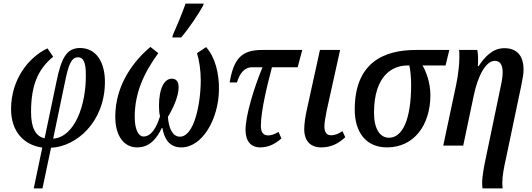

<svg xmlns="http://www.w3.org/2000/svg" viewBox="-20 -816 2983 1076"><path d="M169 240H218L266 12C407 6 568 -131 568 -358C568 -467 520 -547 428 -547C352 -547 323 -487 297 -361L230 -41C182 -51 154 -96 154 -188C154 -341 194 -429 278 -498L246 -545C140 -495 42 -371 42 -204C42 -79 114 -3 217 11ZM278 -39 344 -356C364 -455 380 -495 418 -495C444 -495 461 -471 461 -401C464 -225 397 -47 278 -39Z M946 -606H995C1037 -654 1095 -741 1118 -784L1122 -796H1020C1003 -746 967 -660 948 -618ZM748 10C818 10 857 -37 887 -99H890C900 -42 926 10 996 10C1116 10 1205 -152 1207 -312C1209 -402 1186 -496 1135 -552L1084 -518C1097 -477 1105 -421 1105 -366C1105 -237 1069 -50 988 -50C944 -50 925 -104 921 -161C948 -205 981 -275 981 -326C981 -362 965 -375 943 -375C902 -375 871 -324 871 -222C871 -199 873 -176 877 -165C856 -97 826 -51 784 -51C757 -51 735 -88 735 -161C735 -295 786 -407 867 -518L823 -553C733 -478 626 -344 626 -162C626 -54 675 10 748 10Z M1438 10C1484 10 1522 -9 1557 -40L1541 -77C1522 -65 1501 -57 1483 -57C1456 -57 1442 -74 1442 -111C1442 -194 1477 -336 1504 -439H1648L1674 -536H1449C1336 -536 1290 -490 1267 -354H1308C1322 -401 1347 -439 1393 -439H1451C1406 -330 1356 -172 1356 -88C1356 -24 1387 10 1438 10Z M1780 10C1839 10 1879 -14 1915 -47L1899 -81C1880 -68 1859 -58 1835 -58C1811 -58 1798 -74 1798 -108C1798 -129 1804 -160 1811 -197L1886 -536H1773L1698 -194C1691 -162 1685 -122 1685 -92C1685 -25 1721 10 1780 10Z M2149 10C2301 10 2392 -116 2392 -283C2392 -358 2365 -420 2348 -449H2477L2498 -536H2310C2131 -536 1968 -465 1968 -202C1968 -75 2031 10 2149 10ZM2160 -44C2109 -44 2076 -95 2076 -183C2076 -397 2183 -449 2263 -449H2274C2279 -428 2284 -387 2284 -340C2284 -145 2235 -44 2160 -44Z M2684 240H2797C2796 232 2795 222 2795 209C2795 170 2804 123 2816 70L2902 -340C2910 -379 2914 -403 2914 -426C2914 -505 2876 -546 2806 -546C2738 -546 2693 -492 2662 -445H2658C2660 -474 2660 -511 2655 -536H2553C2558 -478 2549 -399 2536 -339L2464 0H2576L2634 -276C2658 -395 2704 -475 2753 -475C2785 -475 2797 -449 2797 -410C2797 -390 2793 -363 2787 -336L2705 58C2693 114 2682 170 2682 212C2682 221 2683 232 2684 240Z"/></svg>

Font: Noto Serif Condensed Semi
Style: Italic
Weight: 600
Width: 3
Italic angle: -12°
Designer: Monotype Design Team
Foundry: Monotype Imaging Inc.
Version: Version 1.901